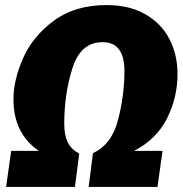

<svg xmlns="http://www.w3.org/2000/svg" viewBox="-20 -736 719 756"><path d="M679 -444Q679 -353 638 -270.5Q597 -188 508 -142H620L600 0H329L346 -133Q420 -167 445 -264.5Q470 -362 470 -456Q470 -570 384 -570Q298 -570 265.5 -468.5Q233 -367 233 -249Q233 -205 246 -177Q259 -149 292 -131L275 0H4L24 -142H133Q33 -210 33 -345Q33 -421 71 -507Q109 -593 192 -654.5Q275 -716 400 -716Q489 -716 552 -680Q615 -644 647 -582.5Q679 -521 679 -444Z"/></svg>

Font: Fira Sans Black
Style: Italic
Weight: 900
Italic angle: -8°
Designer: Carrois Corporate & Edenspiekermann AG
Foundry: Carrois Corporate GbR & Edenspiekermann AG
Version: Version 4.203